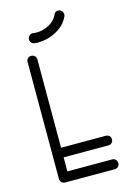

<svg xmlns="http://www.w3.org/2000/svg" viewBox="-127 -904 643 965"><g transform="rotate(-15 194.5 -422.0)"><path d="M346 -51Q357 -51 364 -43.5Q371 -36 371 -25Q371 -15 364 -7.5Q357 0 346 0H91Q62 0 62 -29V-634Q62 -645 69 -652Q76 -659 87 -659Q98 -659 105.5 -652Q113 -645 113 -634V-174H346Q357 -174 364 -167Q371 -160 371 -149Q371 -138 364 -131Q357 -124 346 -124H113V-51ZM254 -828Q261 -846 280 -844Q290 -843 296.5 -834.5Q303 -826 302 -816Q302 -812 301 -809Q284 -772 251.5 -750Q219 -728 183.5 -720Q148 -712 121 -716Q110 -717 103.5 -725Q97 -733 98 -744Q100 -755 108 -761.5Q116 -768 126 -767Q147 -763 172.5 -768.5Q198 -774 220 -788.5Q242 -803 254 -828Z"/></g></svg>

Font: Libertine Sup
Style: Regular
Weight: 400
Designer: Bastien Sozeau
Foundry: NBR — Bastien Sozeau
Version: Version 2.003; ttfautohint (v1.8.4.7-5d5b);gftools[0.9.33]